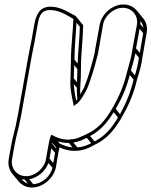

<svg xmlns="http://www.w3.org/2000/svg" viewBox="-20 -583 679 861"><path d="M619 -328 638 -437C642 -462 636 -484 622 -501L593 -536C579 -553 558 -563 533 -563C484 -563 436 -521 427 -472L406 -357C405 -351 405 -345 403 -339C390 -287 376 -237 357 -190C355 -186 347 -172 340 -160C339 -172 339 -183 340 -193C342 -218 343 -250 343 -278C343 -339 352 -409 353 -470L323 -507C317 -514 312 -515 303 -520C278 -533 248 -553 206 -553C158 -553 142 -517 134 -474L121 -401C116 -375 112 -358 107 -330L66 -100C63 -82 60 -65 56 -47C49 -5 38 25 31 64L19 131C15 156 21 179 35 196L64 231C78 247 98 258 123 258C173 258 222 215 231 166L242 99C243 93 245 88 247 78C267 87 291 95 321 93C351 93 379 81 403 67C458 42 493 0 525 -55C555 -107 579 -159 595 -228C605 -259 615 -294 619 -328ZM34 131 46 64C53 26 63 -4 71 -47C75 -65 78 -82 81 -100L122 -330C127 -357 131 -374 136 -401L149 -474C156 -516 168 -538 204 -538C241 -538 269 -521 294 -507C303 -502 306 -500 309 -498C307 -439 298 -372 298 -311C298 -284 296 -252 296 -227C293 -191 302 -149 309 -117L311 -107L319 -114C338 -123 362 -167 371 -186C390 -233 405 -285 418 -337C420 -343 421 -351 422 -357L442 -472C449 -513 490 -548 531 -548C572 -548 601 -513 594 -472C588 -436 580 -399 574 -363C570 -330 560 -297 551 -265C536 -199 512 -146 483 -96C452 -43 420 -5 369 18C346 29 322 42 295 42H294V43C259 45 233 33 210 21C205 32 200 51 198 64L186 131C179 172 138 207 97 207C56 207 27 172 34 131ZM327 -273C327 -254 326 -233 325 -214L311 -232C311 -250 312 -271 313 -291ZM328 -298 314 -316C314 -369 320 -427 323 -481L338 -463C337 -411 330 -353 328 -298ZM322 -132C317 -154 312 -181 311 -206L325 -189C324 -172 325 -156 327 -139C325 -135 325 -135 322 -132ZM622 -434 607 -346 590 -366 606 -454ZM623 -458 609 -475C610 -480 610 -484 610 -489C617 -480 621 -470 623 -458ZM603 -324C599 -297 593 -271 585 -245L567 -267C574 -291 582 -317 587 -344ZM579 -226C565 -167 544 -117 518 -71L499 -95C526 -141 547 -188 562 -247ZM509 -56C480 -7 450 28 404 51L384 27C430 3 462 -34 490 -80ZM389 59C370 69 348 77 327 78L309 56C330 53 351 45 369 35ZM305 78C283 76 265 69 248 61L240 51C254 55 270 59 289 58ZM232 78C232 79 231 81 231 82L214 61V57ZM227 102 219 148 202 128 210 82ZM215 169C207 208 168 241 129 243L111 221C149 214 184 185 197 148ZM105 240C94 236 84 230 77 221C81 222 86 222 91 222Z"/></svg>

Font: Blanket
Style: Ugh
Weight: 900
Foundry: Cannot Into Space Fonts
Version: Version 0.9